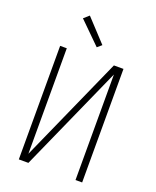

<svg xmlns="http://www.w3.org/2000/svg" viewBox="-173 -1069 947 1168"><g transform="rotate(20 300.0 -485.0)"><path d="M95 0V-735H138V-52L443 -735H505V0H462V-683L157 0ZM307 -803 168 -940 202 -970 335 -827Z"/></g></svg>

Font: Iosevka SS04 XLt Ex
Style: Regular
Weight: 200
Width: 7
Monospace: yes
Designer: Belleve Invis
Foundry: Belleve Invis
Version: Version 19.0.0; ttfautohint (v1.8.4)